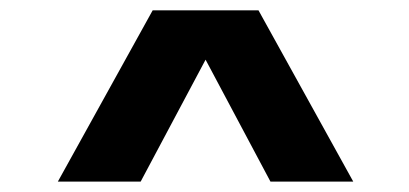

<svg xmlns="http://www.w3.org/2000/svg" viewBox="-20 -839 790 371"><path d="M91.8 -488.1 275 -819H479.5L662.6 -488.1H502.6L339.6 -794.4H414.9L251.8 -488.1Z"/></svg>

Font: Martian Mono SemiExpanded
Style: Regular
Weight: 400
Width: 6
Monospace: yes
Designer: Roman Shamin
Foundry: Evil Martians
Version: Version 1.000